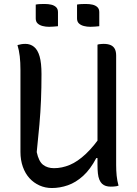

<svg xmlns="http://www.w3.org/2000/svg" viewBox="-20 -931 690 967"><path d="M577 4Q572 6 566 7Q560 8 552.5 8.5Q545 9 538 9Q524 9 513 5.5Q502 2 494 -5.5Q486 -13 480.5 -26Q475 -39 473 -58Q471 -77 471 -103Q471 -204 471 -288Q471 -372 471 -443.5Q471 -515 471 -579.5Q471 -644 471 -706Q476 -708 481 -708.5Q486 -709 491 -709.5Q496 -710 502 -710Q523 -710 537 -704Q551 -698 558 -685Q565 -672 565 -651Q565 -582 565 -513Q565 -444 565 -375.5Q565 -307 565 -238Q565 -169 565 -100Q565 -72 567.5 -46.5Q570 -21 577 4ZM241 16Q208 16 179 3Q150 -10 128.5 -33.5Q107 -57 95 -91Q83 -125 83 -166Q83 -235 83 -303.5Q83 -372 83 -441.5Q83 -511 83 -578Q83 -617 79.5 -647.5Q76 -678 68 -704Q79 -707 88 -708.5Q97 -710 108 -710Q133 -710 151.5 -695Q170 -680 179.5 -647Q189 -614 189 -558Q189 -489 186.5 -427.5Q184 -366 178.5 -303.5Q173 -241 165 -165Q175 -118 197 -101Q219 -84 252 -84Q292 -84 331.5 -100.5Q371 -117 412.5 -156Q454 -195 499 -262V-135H465Q435 -78 398.5 -45Q362 -12 322 2Q282 16 241 16ZM160 -908Q170 -910 182 -910.5Q194 -911 204 -911Q223 -911 238 -907.5Q253 -904 262.5 -895Q272 -886 272 -870V-799Q262 -798 250 -797Q238 -796 227 -796Q210 -796 194.5 -800Q179 -804 169.5 -813Q160 -822 160 -838ZM368 -908Q378 -910 390 -910.5Q402 -911 412 -911Q431 -911 446 -907.5Q461 -904 470.5 -895Q480 -886 480 -870V-799Q470 -798 458 -797Q446 -796 435 -796Q418 -796 402.5 -800Q387 -804 377.5 -813Q368 -822 368 -838Z"/></svg>

Font: Recursive Casual
Style: Regular
Weight: 400
Version: Version 1.047